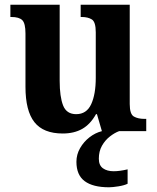

<svg xmlns="http://www.w3.org/2000/svg" viewBox="-20 -556 664 814"><path d="M246 10Q164 10 126 -38Q88 -86 88 -188V-414Q88 -457 74.5 -470.5Q61 -484 28 -484H24V-536H233V-213Q233 -146 247.5 -109Q262 -72 303 -72Q347 -72 366.5 -114Q386 -156 386 -226V-419Q386 -463 369.5 -473.5Q353 -484 326 -484H322V-536H530V-115Q530 -72 547.5 -62Q565 -52 592 -52H600V0H412L391 -72H387Q363 -29 328.5 -9.5Q294 10 246 10ZM442 238Q374 238 339 212Q304 186 304 130Q304 99 319.5 72Q335 45 359.5 26Q384 7 412 0H485Q466 7 446 22.5Q426 38 412.5 61.5Q399 85 399 117Q399 145 416.5 157.5Q434 170 462 170Q487 170 521 162V223Q507 230 482 234Q457 238 442 238Z"/></svg>

Font: Noto Serif Khmer SemiCondensed
Style: Bold
Weight: 700
Width: 4
Designer: Danh Hong and the Monotype Design Team
Foundry: Monotype Imaging Inc.
Version: Version 2.004; ttfautohint (v1.8.4.7-5d5b)